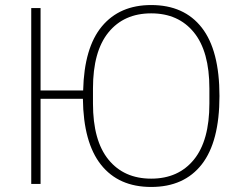

<svg xmlns="http://www.w3.org/2000/svg" viewBox="-20 -730 958 762"><path d="M580 12Q451 12 381 -76Q311 -164 309 -338H141V0H104V-698H141V-371H310Q314 -541 384.5 -625.5Q455 -710 580 -710Q711 -710 781 -620Q851 -530 851 -349Q851 -168 781 -78Q711 12 580 12ZM580 -21Q688 -21 749.5 -96.5Q811 -172 811 -319V-379Q811 -526 749.5 -601.5Q688 -677 580 -677Q472 -677 410.5 -601.5Q349 -526 349 -379V-319Q349 -172 410.5 -96.5Q472 -21 580 -21Z"/></svg>

Font: IBM Plex Sans ExtLt
Style: Regular
Weight: 200
Designer: Mike Abbink, Paul van der Laan, Pieter van Rosmalen
Foundry: Bold Monday
Version: Version 3.005